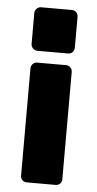

<svg xmlns="http://www.w3.org/2000/svg" viewBox="-52 -551 387 765"><g transform="rotate(5 142.0 -168.0)"><path d="M200 -297Q211 -297 218 -289.5Q225 -282 225 -272V157Q225 168 218 175Q211 182 200 182H85Q74 182 67 175Q60 168 60 157V-272Q60 -282 67 -289.5Q74 -297 85 -297ZM204 -518Q215 -518 222 -510.5Q229 -503 229 -493V-370Q229 -359 222 -351.5Q215 -344 204 -344H81Q71 -344 63.5 -351.5Q56 -359 56 -370V-493Q56 -503 63.5 -510.5Q71 -518 81 -518Z"/></g></svg>

Font: Rubik Light
Style: Bold
Weight: 700
Version: Version 2.104